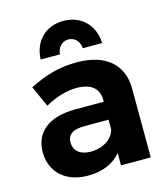

<svg xmlns="http://www.w3.org/2000/svg" viewBox="-113 -846 822 941"><g transform="rotate(-15 298.0 -375.0)"><path d="M296 -663C328 -663 351 -638 354 -603H452C448 -696 385 -757 296 -757C206 -757 143 -696 140 -603H238C240 -638 264 -663 296 -663ZM537 0 536 -351C535 -472 452 -544 308 -544C214 -544 145 -522 65 -482L113 -376C169 -407 225 -423 273 -423C347 -423 385 -390 385 -333V-323H237C105 -322 32 -262 32 -161C32 -63 102 7 217 7C292 7 350 -18 386 -63V0ZM260 -103C208 -103 176 -130 176 -171C176 -214 205 -232 264 -232H385V-184C376 -138 325 -103 260 -103Z"/></g></svg>

Font: Juman SemiBold
Style: Regular
Weight: 600
Designer: Bandar Raffah (Arabic) Julieta Ulanovsky (Latin)
Foundry: Caramella
Version: Version 5.022;PS 005.022;hotconv 1.0.88;makeotf.lib2.5.64775